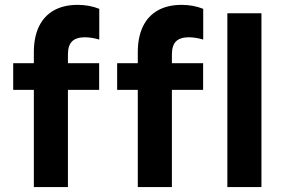

<svg xmlns="http://www.w3.org/2000/svg" viewBox="-20 -761 1143 781"><path d="M33.7 -503.9H383.3V-395.5H33.7ZM383.8 -725.1V-600.1Q354 -608.9 325.7 -609.4Q290 -609.4 273.2 -592.8Q256.3 -576.2 256.3 -539.1V0H117.7V-548.3Q117.7 -609.9 138.4 -653.1Q159.2 -696.3 199.2 -718.8Q239.3 -741.2 295.9 -741.2Q343.3 -741.2 383.8 -725.1ZM456.5 -503.9H806.2V-395.5H456.5ZM806.6 -725.1V-600.1Q776.9 -608.9 748.5 -609.4Q712.9 -609.4 696 -592.8Q679.2 -576.2 679.2 -539.1V0H540.5V-548.3Q540.5 -609.9 561.3 -653.1Q582 -696.3 622.1 -718.8Q662.1 -741.2 718.8 -741.2Q766.1 -741.2 806.6 -725.1ZM904.8 -707H1043.5V0H904.8Z"/></svg>

Font: Wanted Sans Variable
Style: Regular
Weight: 400
Designer: Original Design by Kil Hyung-jin and Kang Hanbin, Wanted Lab, Inc; Hangeul from Source Han Sans by Jang Soo-young and Ka
Foundry: Wanted Lab, Inc.
Version: Version 1.003;Glyphs 3.2 (3227)